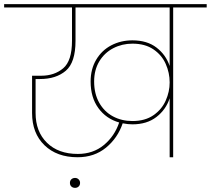

<svg xmlns="http://www.w3.org/2000/svg" viewBox="-55 -760 1019 928"><path d="M944 -740V-724H782V0H765V-285Q747 -230 701 -194.5Q655 -159 585 -159Q563 -159 538 -164Q514 -93 457.5 -46.5Q401 0 320 0Q220 0 160 -58Q100 -116 100 -214V-394H144Q208 -394 250.5 -430Q293 -466 293 -563V-724H-35V-740ZM321 -16Q395 -16 447 -59Q499 -102 521 -168Q458 -186 420.5 -237.5Q383 -289 383 -366Q383 -426 410 -471.5Q437 -517 483 -541Q529 -565 585 -565Q656 -565 701.5 -530Q747 -495 765 -441V-724H310V-563Q310 -458 263 -418Q216 -378 138 -378H117V-214Q117 -124 172 -70Q227 -16 321 -16ZM585 -175Q646 -175 686.5 -203Q727 -231 746 -274Q765 -317 765 -361V-362Q765 -408 746 -451Q727 -494 686.5 -521.5Q646 -549 585 -549Q535 -549 492.5 -527Q450 -505 425 -463.5Q400 -422 400 -366Q400 -307 424.5 -263.5Q449 -220 491 -197.5Q533 -175 585 -175ZM332 124Q332 135 325 141.5Q318 148 308 148Q297 148 290 141.5Q283 135 283 124Q283 113 290 106.5Q297 100 308 100Q318 100 325 107Q332 114 332 124Z"/></svg>

Font: Fz Poppins Thin
Style: Regular
Weight: 100
Designer: Ninad Kale (Devanagari), Jonny Pinhorn (Latin)
Foundry: Indian Type Foundry
Version: Vit hóa bi Vntype.Com & FontZin.Com